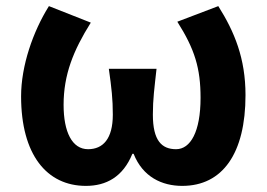

<svg xmlns="http://www.w3.org/2000/svg" viewBox="-20 -594 873 628"><path d="M261 14C327 14 382 -15 413 -91H417C447 -15 510 14 576 14C708 14 783 -92 783 -283C783 -403 747 -490 694 -574L560 -523C617 -433 636 -371 636 -274C636 -163 603 -106 556 -106C509 -106 480 -134 480 -219C480 -270 485 -305 492 -369H336C345 -305 349 -270 349 -219C349 -140 317 -106 268 -106C216 -106 188 -162 188 -251C188 -350 220 -429 277 -520L140 -574C88 -491 49 -379 49 -279C49 -88 133 14 261 14Z"/></svg>

Font: Genne Gothic Bold
Style: Regular
Weight: 700
Designer: Ryoko NISHIZUKA (kana & ideographs); Paul D. Hunt (Latin, Greek & Cyrillic); Wenlong ZHANG (bopomofo); Sandoll Communica
Foundry: Adobe Systems Incorporated
Version: Version 1.004;PS 1.004;hotconv 16.6.51;makeotf.lib2.5.65220